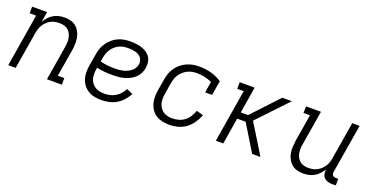

<svg xmlns="http://www.w3.org/2000/svg" viewBox="-27 -1051 3054 1581"><g transform="rotate(20 1500.0 -260.0)"><path d="M42 0 118 -462H61L62 -520H193L178 -429Q191 -452 209 -471.5Q227 -491 249 -504Q271 -517 296 -522.5Q321 -528 345 -528Q374 -528 401 -520.5Q428 -513 447.5 -496Q467 -479 479.5 -455Q492 -431 496.5 -404Q501 -377 500 -349Q499 -321 494 -292L455 -58H512V0H381L431 -302Q434 -322 435 -342.5Q436 -363 432 -382.5Q428 -402 419 -419Q410 -436 395.5 -448Q381 -460 361.5 -465Q342 -470 322 -470Q303 -470 283 -466.5Q263 -463 245 -453.5Q227 -444 212.5 -430Q198 -416 187 -399Q176 -382 170 -363Q164 -344 161 -326L107 0Z M861 8Q830 8 800 2.5Q770 -3 745 -18Q720 -33 702 -56Q684 -79 675 -107Q666 -135 666 -166Q666 -197 671 -228L688 -328Q692 -355 701 -381.5Q710 -408 726.5 -432Q743 -456 765.5 -475.5Q788 -495 814 -507Q840 -519 867.5 -523.5Q895 -528 922 -528Q947 -528 972.5 -525Q998 -522 1021.5 -514.5Q1045 -507 1065 -493.5Q1085 -480 1098 -460.5Q1111 -441 1114.5 -416Q1118 -391 1114 -365Q1110 -340 1098 -316.5Q1086 -293 1066 -275Q1046 -257 1022 -245.5Q998 -234 973 -227.5Q948 -221 923.5 -219Q899 -217 874 -217Q839 -217 804.5 -220Q770 -223 737 -231L735 -219Q731 -197 731 -175Q731 -153 736.5 -133Q742 -113 754.5 -96.5Q767 -80 784.5 -69Q802 -58 823 -54Q844 -50 866 -50Q890 -50 914.5 -55.5Q939 -61 961 -74.5Q983 -88 1000.5 -107.5Q1018 -127 1029 -150L1084 -126Q1067 -95 1043.5 -68.5Q1020 -42 990 -24.5Q960 -7 926.5 0.5Q893 8 861 8ZM874 -274Q891 -274 909 -275.5Q927 -277 945 -281Q963 -285 980 -292.5Q997 -300 1012.5 -311.5Q1028 -323 1038 -339.5Q1048 -356 1051 -374Q1053 -390 1049.5 -405.5Q1046 -421 1036.5 -432.5Q1027 -444 1014 -451.5Q1001 -459 985.5 -463Q970 -467 954.5 -468.5Q939 -470 922 -470Q902 -470 881.5 -466.5Q861 -463 842 -453.5Q823 -444 806.5 -429Q790 -414 779 -396Q768 -378 761.5 -358Q755 -338 752 -319L747 -289Q777 -281 809 -277.5Q841 -274 874 -274Z M1456 8Q1425 8 1395.5 2Q1366 -4 1341.5 -18.5Q1317 -33 1300 -56.5Q1283 -80 1274.5 -108Q1266 -136 1266 -166.5Q1266 -197 1271 -228L1288 -328Q1292 -355 1301.5 -382Q1311 -409 1327.5 -433Q1344 -457 1367.5 -476Q1391 -495 1418 -507Q1445 -519 1472.5 -523.5Q1500 -528 1527 -528Q1581 -528 1631 -514Q1681 -500 1724 -472L1703 -344H1642L1658 -441Q1628 -455 1595 -462.5Q1562 -470 1528 -470Q1507 -470 1486 -466.5Q1465 -463 1445.5 -453.5Q1426 -444 1409 -429.5Q1392 -415 1380 -397Q1368 -379 1361.5 -359Q1355 -339 1351 -318L1335 -218Q1331 -197 1331 -175.5Q1331 -154 1336.5 -134Q1342 -114 1353.5 -97.5Q1365 -81 1381.5 -70Q1398 -59 1419 -54.5Q1440 -50 1461 -50Q1488 -50 1516 -58Q1544 -66 1567 -84Q1590 -102 1605.5 -127Q1621 -152 1630 -178L1689 -161Q1676 -125 1653.5 -92Q1631 -59 1599.5 -35.5Q1568 -12 1530.5 -2Q1493 8 1456 8Z M1861 0 1937 -462H1880L1881 -520H2012L1974 -289H2038L2254 -520H2338L2092 -260L2252 0H2179L2038 -231H1964L1926 0Z M2628 8Q2599 8 2572.5 0.5Q2546 -7 2526.5 -24Q2507 -41 2494 -65Q2481 -89 2476.5 -116Q2472 -143 2473.5 -171Q2475 -199 2479 -228L2518 -462H2461L2462 -520H2593L2543 -218Q2539 -198 2538.5 -177.5Q2538 -157 2541.5 -137.5Q2545 -118 2554.5 -101Q2564 -84 2578.5 -72Q2593 -60 2612.5 -55Q2632 -50 2652 -50Q2671 -50 2690.5 -53.5Q2710 -57 2728 -66.5Q2746 -76 2761 -90Q2776 -104 2787 -121Q2798 -138 2804 -157Q2810 -176 2813 -194L2867 -520H2932L2860 -89Q2859 -81 2860.5 -73.5Q2862 -66 2866.5 -60.5Q2871 -55 2878 -52.5Q2885 -50 2893 -50H2915V8H2883Q2863 8 2844 2.5Q2825 -3 2812 -16.5Q2799 -30 2795.5 -49.5Q2792 -69 2795 -89L2796 -91Q2783 -68 2765 -48.5Q2747 -29 2724.5 -16Q2702 -3 2677 2.5Q2652 8 2628 8Z"/></g></svg>

Font: Iosevka HT Light Extended
Style: Italic
Weight: 300
Width: 7
Italic angle: -9°
Monospace: yes
Designer: Belleve Invis
Foundry: Belleve Invis
Version: Version 32.3.0; ttfautohint (v1.8.4)